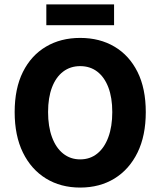

<svg xmlns="http://www.w3.org/2000/svg" viewBox="-20 -835 724 867"><path d="M342 12Q254.2 12 187.6 -28.9Q120.9 -69.9 83.5 -146.1Q46.2 -222.3 46.2 -328.9Q46.2 -435.4 83.5 -510.2Q120.9 -584.9 187.6 -624.3Q254.2 -663.8 342 -663.8Q430.3 -663.8 497 -624.3Q563.6 -584.9 601 -510.2Q638.3 -435.4 638.3 -328.9Q638.3 -222.3 601 -146.1Q563.6 -69.9 497 -28.9Q430.3 12 342 12ZM342 -115.3Q386.8 -115.3 419.2 -141.5Q451.7 -167.6 469.3 -215.7Q487 -263.7 487 -328.9Q487 -394 469.3 -440.4Q451.7 -486.7 419.2 -511.6Q386.8 -536.4 342 -536.4Q297.8 -536.4 265.1 -511.6Q232.4 -486.7 214.8 -440.4Q197.1 -394 197.1 -328.9Q197.1 -263.7 214.8 -215.7Q232.4 -167.6 265.1 -141.5Q297.8 -115.3 342 -115.3ZM189.2 -721.3V-815.2H495.1V-721.3Z"/></svg>

Font: Source Sans 3
Style: Regular
Weight: 200
Designer: Paul D. Hunt
Foundry: Adobe
Version: Version 3.046;hotconv 1.0.118;makeotfexe 2.5.65603